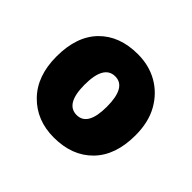

<svg xmlns="http://www.w3.org/2000/svg" viewBox="-100 -835 593 593"><g transform="rotate(45 196.0 -539.0)"><path d="M369 -539Q369 -452 322 -404Q275 -356 195 -356Q120 -356 72 -405Q24 -454 24 -539Q24 -627 70.5 -674.5Q117 -722 197 -722Q246 -722 284.5 -700Q323 -678 346 -637.5Q369 -597 369 -539ZM147 -539Q147 -455 196 -455Q244 -455 244 -539Q244 -624 196 -624Q147 -624 147 -539Z"/></g></svg>

Font: Noto Sans Syriac Eastern Black
Style: Regular
Weight: 900
Designer: Patrick Giasson and the Monotype Design Team
Foundry: Monotype Imaging Inc.
Version: Version 3.001; ttfautohint (v1.8.4.7-5d5b)